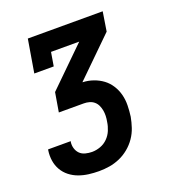

<svg xmlns="http://www.w3.org/2000/svg" viewBox="-133 -636 866 947"><g transform="rotate(-20 300.0 -162.5)"><path d="M226 205Q199 205 172 201.5Q145 198 120.5 189Q96 180 75.5 164Q55 148 42 125.5Q29 103 25 76.5Q21 50 25 23Q25 22 25.5 20.5Q26 19 26 18H145Q145 19 144.5 19.5Q144 20 144 20Q141 38 146 55Q151 72 162.5 83.5Q174 95 191.5 99.5Q209 104 226 104Q248 104 270 96Q292 88 308.5 71.5Q325 55 334 33.5Q343 12 346 -10Q349 -25 349.5 -40Q350 -55 347.5 -69Q345 -83 339 -96Q333 -109 322.5 -118Q312 -127 298 -131Q284 -135 269 -135H138L155 -236L352 -429H204L192 -357H90L119 -530H512L496 -429L299 -236V-235Q328 -234 355 -224.5Q382 -215 403.5 -199Q425 -183 440 -159.5Q455 -136 462 -109Q469 -82 468.5 -52.5Q468 -23 464 6Q459 33 450 60Q441 87 424.5 111Q408 135 385 154Q362 173 335.5 184.5Q309 196 281.5 200.5Q254 205 226 205Z"/></g></svg>

Font: Iosevka Slab Extended Oblique
Style: Bold
Weight: 700
Width: 7
Italic angle: -9°
Monospace: yes
Designer: Belleve Invis
Foundry: Belleve Invis
Version: Version 11.1.1; ttfautohint (v1.8.3)